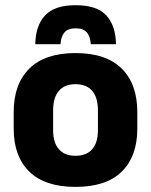

<svg xmlns="http://www.w3.org/2000/svg" viewBox="-20 -712 587 746"><path d="M273.4 14.2Q154.7 14.2 93.9 -45.2Q33.2 -104.6 33.2 -211.9V-276.5Q33.2 -385.4 94.1 -445.6Q155 -505.8 273.4 -505.8Q392.2 -505.8 452.9 -445.6Q513.5 -385.4 513.5 -276.5V-211.9Q513.5 -104.6 453 -45.2Q392.6 14.2 273.4 14.2ZM273.4 -106.7Q316.2 -106.7 338.3 -132.3Q360.5 -157.9 360.5 -205.5V-283.2Q360.5 -332.8 338.3 -358.9Q316.2 -384.9 273.4 -384.9Q231 -384.9 208.7 -358.9Q186.4 -332.8 186.4 -283.2V-205.5Q186.4 -157.9 208.7 -132.3Q231 -106.7 273.4 -106.7ZM273.7 -691.8Q356.8 -691.8 393.2 -651.9Q429.7 -611.9 430.7 -540.2H332.7Q331 -570.5 317.1 -586.3Q303.3 -602 273.6 -602Q244 -602 230.3 -585.8Q216.7 -569.7 215.1 -540.2H117.1Q118.1 -611.9 154.9 -651.9Q191.8 -691.8 273.7 -691.8Z"/></svg>

Font: Anek Latin Medium
Style: Regular
Weight: 500
Designer: Yesha Goshar
Foundry: Ek Type
Version: Version 1.003